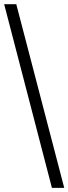

<svg xmlns="http://www.w3.org/2000/svg" viewBox="-20 -780 328 921"><path d="M0 -759.8H58.1L288.1 121.1H229Z"/></svg>

Font: Sahl Naskh
Style: Regular
Weight: 400
Designer: Pascal Zoghbi
Version: Version 1.001